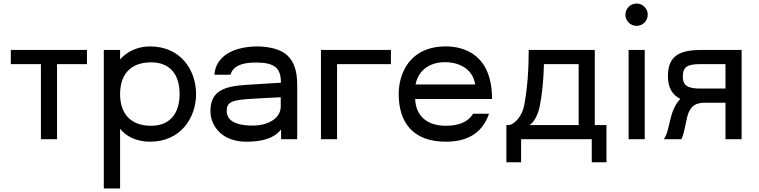

<svg xmlns="http://www.w3.org/2000/svg" viewBox="-20 -786 4285 1084"><path d="M41 -424H211V0H302V-424H471V-504H41Z M566 278H658V-59C689 -18 750 14 826 14C1004 14 1087 -125 1087 -255C1087 -386 1004 -524 826 -524C750 -524 689 -488 658 -450V-504H566ZM658 -255C658 -363 714 -431 826 -434C940 -437 994 -365 994 -255C994 -146 940 -73 826 -76C714 -79 658 -147 658 -255Z M1371 14C1501 14 1545 -28 1567 -55V0H1658V-307C1658 -472 1576 -518 1440 -524C1260 -524 1194 -441 1191 -364H1281C1294 -408 1336 -433 1423 -433C1532 -433 1566 -402 1566 -319L1371 -307C1249 -299 1168 -275 1168 -159C1168 -83 1225 14 1371 14ZM1260 -159C1260 -207 1285 -220 1381 -227C1399 -228 1496 -234 1565 -237V-185C1565 -116 1491 -77 1406 -77C1274 -77 1260 -131 1260 -159Z M1792 0H1883V-424H2187V-504H1792Z M2497 14C2598 14 2698 -19 2741 -144H2651C2617 -88 2553 -76 2497 -76C2380 -76 2327 -142 2324 -227H2758C2758 -473 2606 -524 2497 -524C2296 -524 2231 -375 2231 -255C2231 -103 2304 14 2497 14ZM2326 -309C2341 -385 2400 -435 2494 -435C2551 -435 2646 -412 2663 -309Z M2922 0H3321V130H3404V-80H3338V-504H2965C2965 -392 2958 -287 2939 -189C2928 -131 2883 -80 2850 -80H2839V130H2922ZM2969 -80C2987 -87 3015 -127 3027 -185C3042 -259 3049 -341 3051 -424H3247V-80Z M3529 0H3620V-504H3529ZM3511 -703C3511 -668 3539 -640 3574 -640C3609 -640 3637 -668 3637 -703C3637 -738 3609 -766 3574 -766C3539 -766 3511 -738 3511 -703Z M4076 0H4167V-504H3942C3819 -504 3751 -473 3751 -357C3751 -289 3777 -249 3821 -228C3796 -201 3778 -165 3768 -125L3751 -55C3745 -29 3736 -13 3728 0H3827C3833 -11 3838 -28 3843 -49L3859 -122C3877 -202 3925 -206 3965 -206H4076ZM3835 -352C3835 -408 3859 -424 3935 -424H4076V-286H3933C3866 -286 3835 -302 3835 -352Z"/></svg>

Font: Hibana 45 SubMedium
Style: Regular
Weight: 500
Width: 6
Designer: pygmalion
Foundry: ybstudio
Version: Version 2021.007;FEAKit 1.0